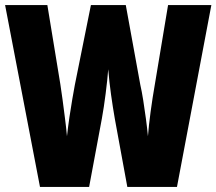

<svg xmlns="http://www.w3.org/2000/svg" viewBox="-20 -734 850 754"><path d="M810 -714 675 0H480L431 -267Q423 -313 416 -363Q409 -413 405 -462Q402 -422 395 -367Q388 -312 380 -268L330 0H137L0 -714H166L217 -403Q221 -379 225.5 -344Q230 -309 235 -271Q240 -233 243 -199Q247 -235 252.5 -273Q258 -311 264 -345Q270 -379 274 -401L337 -714H474L531 -401Q537 -375 542.5 -340Q548 -305 553 -268Q558 -231 561 -199Q564 -240 571.5 -295.5Q579 -351 588 -402L640 -714Z"/></svg>

Font: Noto Sans Sinhala UI ExtraCondensed Black
Style: Regular
Weight: 900
Width: 2
Designer: Jelle Bosma - Monotype Design Team
Foundry: Monotype Imaging Inc.
Version: Version 2.006; ttfautohint (v1.8.4.7-5d5b)